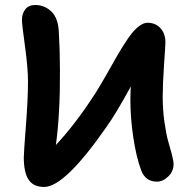

<svg xmlns="http://www.w3.org/2000/svg" viewBox="-20 -740 766 760"><path d="M154.8 0Q112.3 0 93.3 -28.6Q74.2 -57.1 74.2 -117.2Q74.2 -134.8 82.5 -241.7Q90.8 -348.6 90.8 -417Q90.8 -470.2 78.9 -556.9Q66.9 -643.6 66.9 -661.1Q66.9 -686.5 80.3 -703.4Q93.8 -720.2 119.1 -720.2Q157.2 -720.2 184.1 -693.6Q210.9 -667 212.9 -611.8Q216.8 -551.3 217.3 -462.2Q217.8 -373 213.9 -307.1Q210.4 -233.4 201.2 -166Q279.8 -250 358.9 -373Q376 -400.4 397.7 -438.2Q419.4 -476.1 434.6 -503.2Q449.7 -530.3 468.3 -559.8Q486.8 -589.4 501.5 -607.7Q516.1 -626 532.5 -637.9Q548.8 -649.9 564 -649.9Q595.7 -649.9 615.2 -628.4Q634.8 -606.9 634.8 -571.8Q634.8 -562 629.4 -484.1Q624 -406.2 624 -358.9Q624 -305.2 630.9 -257.1Q637.7 -209 645.5 -181.9Q653.3 -154.8 660.2 -129.2Q667 -103.5 667 -89.8Q667 -62 646 -41.5Q625 -21 601.1 -21Q556.2 -21 539.1 -64.9Q519 -119.6 507.6 -196.3Q496.1 -272.9 496.1 -345.2Q496.1 -379.9 498 -397.9Q438.5 -289.1 400.9 -236.8Q236.3 0 154.8 0Z"/></svg>

Font: Shantell Sans Irregular
Style: Regular
Weight: 600
Designer: Stephen Nixon, Anya Danilova, Shantell Martin
Foundry: Arrow Type
Version: Version 1.006;[9816181b4]